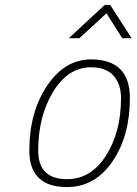

<svg xmlns="http://www.w3.org/2000/svg" viewBox="-20 -750 554 779"><path d="M259 -595 405 -730H427L514 -595H476L412 -696L302 -595ZM349 -509Q507 -509 507 -352Q507 -198 436 -94.5Q365 9 252 9Q99 9 99 -139Q99 -295 171 -402Q243 -509 349 -509ZM252 -23Q349 -23 410 -118.5Q471 -214 471 -352Q471 -409 440.5 -443Q410 -477 349 -477Q256 -477 195.5 -377.5Q135 -278 135 -139Q135 -23 252 -23Z"/></svg>

Font: Titillium Web ExtraLight
Style: Italic
Weight: 275
Italic angle: -13°
Version: Version 1.002;PS 57.000;hotconv 1.0.70;makeotf.lib2.5.55311